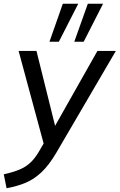

<svg xmlns="http://www.w3.org/2000/svg" viewBox="-46 -774 636 1021"><path d="M-11 227 -26 153Q23 142 57 128Q91 114 115.5 91Q140 68 161 32L186 -11L53 -503H148L247 -105L472 -503H570L253 39Q214 105 174 142.5Q134 180 89 198.5Q44 217 -11 227ZM349 -552 421 -754H502L399 -552ZM217 -552 288 -754H370L267 -552Z"/></svg>

Font: Mulish Medium
Style: Italic
Weight: 500
Italic angle: -9°
Designer: Vernon Adams
Foundry: Vernon Adams
Version: Version 3.603; ttfautohint (v1.8.3)